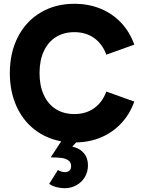

<svg xmlns="http://www.w3.org/2000/svg" viewBox="-20 -735 753 1015"><path d="M240 237 286 164Q306.5 175 323 175Q338 175 347 167Q356 159 356 143Q356 123 341.2 112.8Q326.5 102.5 304 99.8Q281.5 97 248 97L303.5 12Q222 -3 160.5 -51.8Q99 -100.5 65.5 -177Q32 -253.5 32 -349Q32 -457 75 -540.2Q118 -623.5 195.5 -669.2Q273 -715 373 -715Q448.5 -715 511.8 -689Q575 -663 620.5 -614.5Q666 -566 690 -499L542 -446Q521.5 -502.5 477.8 -533.8Q434 -565 373 -565Q317 -565 275.5 -539Q234 -513 211.5 -464.2Q189 -415.5 189 -349Q189 -282 211.5 -233Q234 -184 275.5 -158Q317 -132 373 -132Q434 -132 477.8 -163.2Q521.5 -194.5 542 -251L690 -198Q666.5 -132.5 622.2 -84.5Q578 -36.5 517 -10Q456 16.5 382.5 18L362 40Q401 48.5 423 74.2Q445 100 445 139Q445 173 428.8 200.8Q412.5 228.5 384 244.2Q355.5 260 321 260Q304 260 281 254.8Q258 249.5 240 237Z"/></svg>

Font: HK Grotesk Black
Style: Regular
Weight: 900
Designer: Alfredo Marco Pradil
Foundry: Hanken Design Co.
Version: Version 3.001